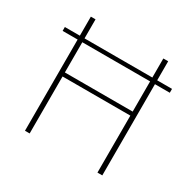

<svg xmlns="http://www.w3.org/2000/svg" viewBox="-152 -848 1012 1006"><g transform="rotate(30 353.5 -345.0)"><path d="M29.3 -551.8V-575.2H120.1V-690.4H148.4V-575.2H558.6V-690.4H587.9V-575.2H677.7V-551.8H587.9V0H558.6V-344.7H148.4V0H120.1V-551.8ZM558.6 -551.8H148.4V-369.1H558.6Z"/></g></svg>

Font: Gothic A1 Thin
Style: Regular
Weight: 250
Designer: HanYang I&C Co.,Ltd.
Foundry: HanYang I&C Co.,Ltd.
Version: Version 2.50